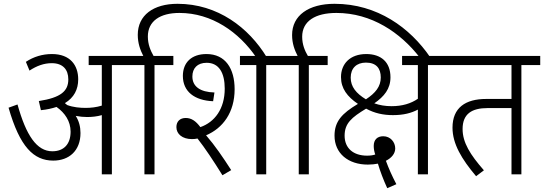

<svg xmlns="http://www.w3.org/2000/svg" viewBox="-20 -916 2859 1009"><path d="M403 -217C403 -250 395 -280 378 -307C398 -303 419 -301 438 -301C464 -301 491 -304 515 -311V0H568V-574H667V-622H446V-574H515V-361C486 -352 457 -349 430 -349C401 -349 365 -352 333 -364C329 -368 325 -371 321 -374C369 -403 391 -446 391 -499C391 -573 349 -632 253 -632C203 -632 157 -618 116 -591L135 -545C173 -570 211 -584 252 -584C310 -584 339 -551 339 -499C339 -438 301 -403 184 -385L195 -337C226 -340 253 -346 277 -354C321 -323 351 -279 351 -224C351 -159 316 -121 255 -121C173 -121 117 -205 72 -367L25 -350C84 -144 157 -72 260 -72C343 -72 403 -124 403 -217Z M792 -574H891V-622H787C771 -650 757 -683 757 -724C757 -805 821 -848 923 -848C1093 -848 1236 -747 1326 -615H1382C1287 -771 1124 -896 913 -896C786 -896 704 -836 704 -733C704 -689 717 -653 733 -622H654V-574H739V0H792Z M989 -185C999 -185 1008 -186 1018 -188C1058 -137 1101 -72 1149 5L1195 -22C1152 -89 1109 -152 1063 -205C1151 -242 1213 -325 1213 -447C1213 -555 1165 -632 1065 -632C987 -632 941 -588 941 -517C941 -435 1002 -388 1100 -384L1107 -430C1031 -432 991 -462 991 -514C991 -557 1017 -586 1066 -586C1131 -586 1161 -533 1161 -450C1161 -344 1108 -274 1033 -248C1009 -280 986 -296 956 -296C926 -296 907 -278 907 -248C907 -212 938 -185 989 -185ZM1379 -574H1478V-622H1241V-574H1327V0H1379Z M1603 -574H1702V-622H1598C1582 -649 1568 -682 1568 -723C1568 -805 1637 -848 1748 -848C1932 -848 2084 -745 2185 -615H2241C2135 -770 1963 -896 1738 -896C1602 -896 1515 -835 1515 -732C1515 -688 1528 -653 1544 -622H1465V-574H1550V0H1603Z M2229 -574H2328V-622H2093V-574H2176V-397C2140 -372 2094 -358 2038 -358C2005 -358 1975 -363 1947 -373C1999 -409 2032 -449 2032 -510C2032 -591 1981 -632 1905 -632C1819 -632 1772 -580 1772 -511C1772 -451 1805 -408 1861 -370C1777 -320 1738 -278 1738 -203C1738 -110 1810 -51 1913 -51C1932 -51 1951 -53 1966 -56C1978 -15 1995 29 2015 73L2063 52C2040 8 2023 -30 2008 -71C2038 -86 2057 -109 2057 -136C2057 -169 2032 -200 1994 -200C1963 -200 1944 -182 1944 -149C1944 -134 1947 -118 1952 -104C1940 -100 1926 -98 1909 -98C1837 -98 1791 -137 1791 -203C1791 -268 1828 -299 1904 -345C1948 -321 1994 -311 2045 -311C2101 -311 2142 -322 2176 -340V0H2229ZM1823 -508C1823 -558 1854 -587 1903 -587C1958 -587 1981 -556 1981 -509C1981 -461 1953 -427 1903 -394C1852 -425 1823 -460 1823 -508Z M2720 -574H2819V-622H2314V-574H2668V-396H2535C2426 -396 2358 -350 2358 -245C2358 -160 2406 -80 2482 10L2523 -21C2451 -103 2411 -167 2411 -238C2411 -318 2460 -348 2542 -348H2668V0H2720Z"/></svg>

Font: Noto Sans Devanagari SemiCondensed Light
Style: Regular
Weight: 300
Width: 4
Designer: Jelle Bosma - Monotype Design Team
Foundry: Monotype Imaging Inc.
Version: Version 2.004